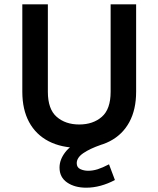

<svg xmlns="http://www.w3.org/2000/svg" viewBox="-20 -669 730 887"><path d="M83.1 -649H201.1V-245Q201.1 -164.8 241.7 -129.4Q282.3 -93.9 346 -93.9Q409.9 -93.9 450.5 -129.4Q491.1 -164.8 491.1 -245V-649H608.9V-245Q608.9 -163.1 577.6 -105.1Q546.2 -47.1 487.4 -16.6Q428.5 14 346 14Q263.5 14 204.6 -16.6Q145.8 -47.1 114.4 -105.1Q83.1 -163.1 83.1 -245ZM510.9 162.6Q478.7 179.8 444.9 189Q411.2 198.1 378.4 198.1Q325 198.1 290 174Q255 149.9 255 105.3Q255 69.2 280.7 35.2Q306.4 1.1 356.4 -19.5L446.5 0Q394.8 17.9 364.7 38.6Q334.5 59.4 334.5 85Q334.5 104.5 351 112.2Q367.6 119.9 387.4 119.9Q409 119.9 431.2 112.9Q453.4 105.9 483.6 90.1Z"/></svg>

Font: Karla
Style: Regular
Weight: 400
Designer: Jonathan Pinhorn
Version: Version 2.004;gftools[0.9.33]